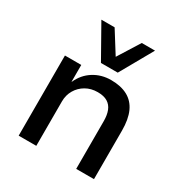

<svg xmlns="http://www.w3.org/2000/svg" viewBox="-175 -894 982 1029"><g transform="rotate(30 316.0 -380.0)"><path d="M84 0V-496H185V-392H186Q210 -446 257.5 -476Q305 -506 365 -506Q426 -506 467.5 -483.5Q509 -461 529.5 -415.5Q550 -370 550 -300V0H440V-295Q440 -333 429.5 -359.5Q419 -386 396 -400Q373 -414 335 -414Q294 -414 262 -395.5Q230 -377 211.5 -345.5Q193 -314 193 -275V0ZM271 -558 157 -760H239L323 -626L407 -760H489L375 -558Z"/></g></svg>

Font: Nunito Sans 8pt SemiBold
Style: Regular
Weight: 600
Version: Version 3.101;gftools[0.9.27]